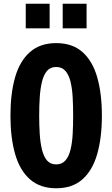

<svg xmlns="http://www.w3.org/2000/svg" viewBox="-20 -995 602 1029"><path d="M281 14Q195 14 140.5 -34Q86 -82 61 -169.5Q36 -257 36 -375Q36 -494 61 -581Q86 -668 140.5 -716Q195 -764 281 -764Q368 -764 422 -716Q476 -668 501 -581Q526 -494 526 -375Q526 -257 501 -169.5Q476 -82 422 -34Q368 14 281 14ZM281 -114Q312 -114 330.5 -135Q349 -156 358 -193Q367 -230 369.5 -277Q372 -324 372 -375Q372 -426 369.5 -473Q367 -520 358 -557Q349 -594 330.5 -615Q312 -636 281 -636Q250 -636 232 -615Q214 -594 205 -557Q196 -520 193 -473Q190 -426 190 -375Q190 -324 193 -277Q196 -230 205 -193Q214 -156 232 -135Q250 -114 281 -114ZM316 -843V-975H444V-843ZM118 -843V-975H246V-843Z"/></svg>

Font: Freeman
Style: Regular
Weight: 400
Designer: Vernon Adams, Aoife Mooney, Rodrigo Fuenzalida
Foundry: Rodrigo Fuenzalida
Version: Version 1.000; ttfautohint (v1.8.4.7-5d5b)